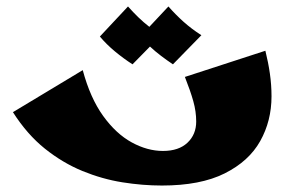

<svg xmlns="http://www.w3.org/2000/svg" viewBox="-20 -567 890 594"><path d="M481 7Q421 7 358.5 -3Q296 -13 235 -38Q174 -63 119 -107Q64 -151 20 -220L236 -350Q259 -264 299 -208.5Q339 -153 387.5 -126.5Q436 -100 484 -100Q533 -100 560 -125.5Q587 -151 587 -191Q587 -222 578 -254Q569 -286 552 -329L801 -410Q810 -374 815 -339Q820 -304 820 -269Q820 -193 785 -130.5Q750 -68 675 -30.5Q600 7 481 7ZM390 -368Q362 -386 335.5 -408Q309 -430 289 -454L376 -547Q392 -529 408 -513.5Q424 -498 442 -484L501 -547Q524 -521 548 -499.5Q572 -478 603 -458L515 -368Q497 -380 478.5 -394Q460 -408 444 -423Z"/></svg>

Font: Marhey ExtraBold
Style: Regular
Weight: 800
Designer: Nur Syamsi & Bustanul Arifin
Foundry: Namelatype
Version: Version 1.000; ttfautohint (v1.8.4.7-5d5b)